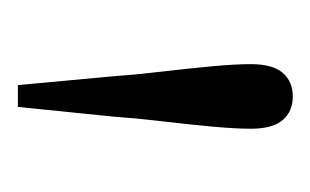

<svg xmlns="http://www.w3.org/2000/svg" viewBox="-88 -752 355 220"><g transform="rotate(90 90.0 -641.5)"><path d="M90 -799Q107 -799 117 -787.5Q127 -776 127 -751Q127 -733 124.5 -706Q122 -679 118.5 -649.5Q115 -620 113 -592L102 -484H77L67 -592Q65 -620 61.5 -649.5Q58 -679 55.5 -706Q53 -733 53 -751Q53 -776 63 -787.5Q73 -799 90 -799Z"/></g></svg>

Font: Noto Serif HK ExtraLight
Style: Regular
Weight: 200
Designer: Ryoko NISHIZUKA 西塚涼子 (kana & ideographs); Frank Grießhammer (Latin, Greek & Cyrillic); Wenlong ZHANG 张文龙 (bopomofo); San
Foundry: Adobe
Version: Version 2.002-H1;hotconv 1.1.0;makeotfexe 2.6.0